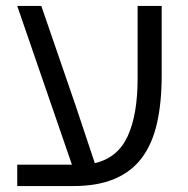

<svg xmlns="http://www.w3.org/2000/svg" viewBox="-20 -626 633 646"><path d="M38 -72H222L38 -606H119L234 -272L299 -77Q376 -95 409.5 -167.5Q443 -240 443 -362V-606H524V-372Q524 -280 508 -210.5Q492 -141 457 -94.5Q422 -48 365 -24Q308 0 227 0H38Z"/></svg>

Font: IBM Plex Sans Hebrew
Style: Regular
Weight: 400
Designer: Mike Abbink, Paul van der Laan, Pieter van Rosmalen, Yanek Iontef
Foundry: Bold Monday
Version: Version 1.2